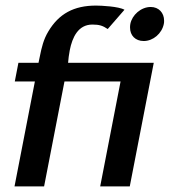

<svg xmlns="http://www.w3.org/2000/svg" viewBox="-20 -668 621 688"><path d="M32 0H138L211 -376H412L339 0H445L531 -443H224C225 -457 227 -472 230 -488C239 -534 260 -580 311 -580C336 -580 348 -576 366 -564L426 -633C406 -645 342 -648 324 -648C245 -648 191 -619 153 -555C136 -527 129 -497 123 -467L118 -443H46L33 -376H105ZM446 -569C446 -541 465 -521 495 -521C529 -521 560 -548 567 -582C568 -586 568 -590 568 -594C568 -622 549 -643 520 -643C485 -643 453 -614 447 -582C446 -577 446 -573 446 -569Z"/></svg>

Font: KpSans
Style: BoldItalic
Weight: 700
Italic angle: -11°
Version: Version 0.66